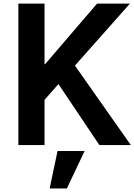

<svg xmlns="http://www.w3.org/2000/svg" viewBox="-20 -806 747 1067"><path d="M82 0V-786.1H227.5V-449.2H230.5L519.5 -786.1H702.1L396.5 -441.4L707 0H532.2L304.7 -338.9L227.5 -251V0ZM255.9 241.2 299.8 33.2H450.2L351.6 241.2Z"/></svg>

Font: Gothic A1 ExtraBold
Style: Regular
Weight: 800
Designer: HanYang I&C Co.,Ltd.
Foundry: HanYang I&C Co.,Ltd.
Version: Version 2.50